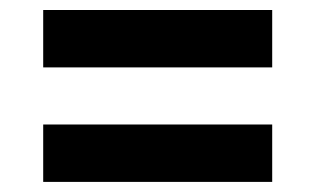

<svg xmlns="http://www.w3.org/2000/svg" viewBox="-20 -542 631 384"><path d="M524.4 -407.2H66.4V-522H524.4ZM524.4 -178.2H66.4V-293H524.4Z"/></svg>

Font: Audiowide
Style: Regular
Weight: 400
Designer: Astigmatic (AOETI)
Foundry: Astigmatic (AOETI)
Version: Version 1.002